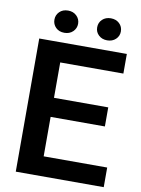

<svg xmlns="http://www.w3.org/2000/svg" viewBox="-96 -957 748 1021"><g transform="rotate(10 277.5 -446.0)"><path d="M188 -892Q216 -892 234 -874.5Q252 -857 252 -832Q252 -807 234 -789.5Q216 -772 188 -772Q159 -772 141.5 -789.5Q124 -807 124 -832Q124 -857 141.5 -874.5Q159 -892 188 -892ZM419 -891Q447 -891 465 -874Q483 -857 483 -831Q483 -806 465 -789Q447 -772 419 -772Q391 -772 373 -789Q355 -806 355 -831Q355 -857 373 -874Q391 -891 419 -891ZM62 -719H535V-613H194V-422H487V-319H194V-106H537V0H62Z"/></g></svg>

Font: Freesentation 7 Bold
Style: Regular
Weight: 700
Designer: glyphs from Roboto by Christian Robertson / Hangul glyphs from Noto Sans CJK(Source Han Sans) by Jang Soo-young and Kang
Foundry: PT&
Version: Version 2.001